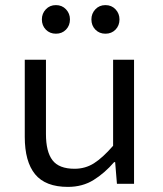

<svg xmlns="http://www.w3.org/2000/svg" viewBox="-20 -720 640 752"><path d="M246 12Q158 12 117.5 -37.5Q77 -87 77 -184V-486H160V-195Q160 -126 185.5 -92.5Q211 -59 272 -59Q314 -59 348 -80.5Q382 -102 423 -149V-486H505V0H438L431 -85H427Q390 -42 346.5 -15Q303 12 246 12ZM199 -588Q175 -588 159.5 -604Q144 -620 144 -644Q144 -667 159.5 -683.5Q175 -700 199 -700Q223 -700 238.5 -683.5Q254 -667 254 -644Q254 -620 238.5 -604Q223 -588 199 -588ZM393 -588Q369 -588 353.5 -604Q338 -620 338 -644Q338 -667 353.5 -683.5Q369 -700 393 -700Q417 -700 432.5 -683.5Q448 -667 448 -644Q448 -620 432.5 -604Q417 -588 393 -588Z"/></svg>

Font: Source Code Pro
Style: Regular
Weight: 400
Monospace: yes
Designer: Paul D. Hunt, Teo Tuominen
Foundry: Adobe Systems Incorporated
Version: Version 2.030;PS 1.000;hotconv 16.6.51;makeotf.lib2.5.65220